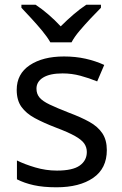

<svg xmlns="http://www.w3.org/2000/svg" viewBox="-20 -786 519 816"><path d="M434 -148Q434 -70 376 -30Q318 10 220 10Q164 10 123.5 1Q83 -8 52 -24V-104Q84 -88 129.5 -74.5Q175 -61 222 -61Q289 -61 319 -82.5Q349 -104 349 -140Q349 -160 338 -176Q327 -192 298.5 -208Q270 -224 217 -244Q165 -264 128 -284Q91 -304 71 -332Q51 -360 51 -404Q51 -472 106.5 -509Q162 -546 252 -546Q301 -546 343.5 -536.5Q386 -527 423 -510L393 -440Q359 -454 322 -464Q285 -474 246 -474Q192 -474 163.5 -456.5Q135 -439 135 -409Q135 -387 148 -371.5Q161 -356 191.5 -341.5Q222 -327 273 -307Q324 -288 360 -268Q396 -248 415 -219.5Q434 -191 434 -148ZM194 -606Q181 -629 159 -655.5Q137 -682 113 -708Q89 -734 71 -753V-766H131Q157 -749 185 -725Q213 -701 238 -674Q265 -701 293 -725Q321 -749 347 -766H409V-753Q390 -734 365.5 -708Q341 -682 318.5 -655.5Q296 -629 284 -606Z"/></svg>

Font: Noto Sans Shavian
Style: Regular
Weight: 400
Designer: Monotype Design Team
Foundry: Monotype Imaging Inc.
Version: Version 2.001; ttfautohint (v1.8.4.7-5d5b)